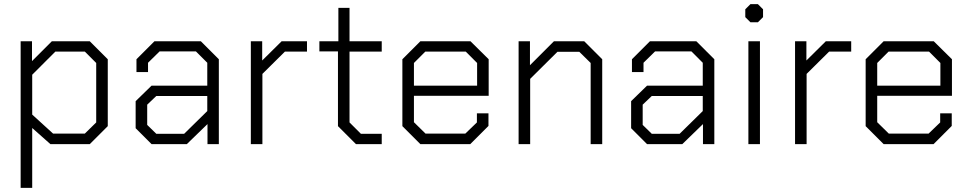

<svg xmlns="http://www.w3.org/2000/svg" viewBox="-20 -698 4696 930"><path d="M80 -498H135V-402L231 -498H415L502 -411V-87L415 0H224L136 -78V212H80ZM391 -51 446 -105V-393L391 -448H248L136 -336V-143L237 -51Z M637 -77V-208L714 -283H984V-394L929 -449H753L697 -394V-349H641V-411L728 -498H953L1040 -411V0H985V-97L885 0H714ZM872 -50 984 -160V-233H737L693 -191V-93L737 -50Z M1195 -498H1250V-405L1344 -498H1467V-448H1360L1251 -340V0H1195Z M1617 -87V-449H1527V-498H1619V-660H1673V-498H1829V-448H1673V-105L1728 -50H1829V0H1704Z M1929 -87V-411L2016 -498H2259L2347 -411V-234H1985V-106L2041 -51H2234L2290 -105V-149H2346V-88L2258 0H2016ZM2291 -283V-393L2236 -448H2040L1985 -393V-283Z M2492 -498H2547V-382L2663 -498H2810L2897 -411V0H2841V-393L2786 -447H2680L2548 -316V0H2492Z M3037 -77V-208L3114 -283H3384V-394L3329 -449H3153L3097 -394V-349H3041V-411L3128 -498H3353L3440 -411V0H3385V-97L3285 0H3114ZM3272 -50 3384 -160V-233H3137L3093 -191V-93L3137 -50Z M3590 -615V-653L3615 -678H3651L3676 -653V-615L3651 -590H3615ZM3605 -498H3661V0H3605Z M3831 -498H3886V-405L3980 -498H4103V-448H3996L3887 -340V0H3831Z M4173 -87V-411L4260 -498H4503L4591 -411V-234H4229V-106L4285 -51H4478L4534 -105V-149H4590V-88L4502 0H4260ZM4535 -283V-393L4480 -448H4284L4229 -393V-283Z"/></svg>

Font: Chakra Petch Light
Style: Regular
Weight: 300
Designer: Katatrad Aksorn Co.,Ltd.
Foundry: Cadson Demak Co.,Ltd.
Version: Version 1.000; ttfautohint (v1.6)